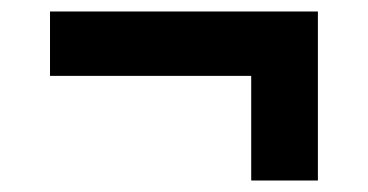

<svg xmlns="http://www.w3.org/2000/svg" viewBox="-20 -406 640 334"><path d="M417 -92V-274H67V-386H533V-92Z"/></svg>

Font: Source Code Pro ExtraLight Black
Style: Italic
Weight: 900
Italic angle: -11°
Monospace: yes
Version: Version 1.016;hotconv 1.0.116;makeotfexe 2.5.65601